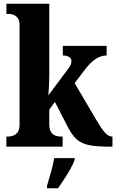

<svg xmlns="http://www.w3.org/2000/svg" viewBox="-20 -780 619 1021"><path d="M14 0V-54H27Q36 -54 49.5 -58.5Q63 -63 73.5 -76.5Q84 -90 84 -118V-646Q84 -672 73.5 -685Q63 -698 49.5 -702Q36 -706 27 -706H14V-760H242V-378Q242 -360 241 -338Q240 -316 239 -297.5Q238 -279 237 -273L344 -416Q356 -431 358 -441Q360 -451 360 -456Q360 -469 347.5 -477Q335 -485 314 -485V-536H547V-485Q516 -485 486.5 -465Q457 -445 424 -400L377 -338L494 -139Q518 -98 537 -76Q556 -54 575 -54H578V0H566Q496 0 455 -8Q414 -16 388.5 -38.5Q363 -61 340 -106L272 -238L242 -197V-120Q242 -91 252 -77Q262 -63 275.5 -58.5Q289 -54 299 -54H313V0ZM230 208Q239 178 251 136Q263 94 268 61H377V71Q369 92 354 119Q339 146 321.5 172.5Q304 199 289 221H230Z"/></svg>

Font: Noto Serif Georgian Condensed ExtraBold
Style: Regular
Weight: 800
Width: 3
Designer: Monotype Design Team, Akaki Razmadze
Foundry: Google LLC
Version: Version 2.003; ttfautohint (v1.8.4.7-5d5b)